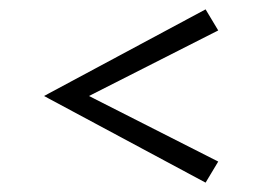

<svg xmlns="http://www.w3.org/2000/svg" viewBox="-20 -515 564 410"><path d="M419 -125 74 -310 419 -495 446 -450 170 -310 446 -170Z"/></svg>

Font: Manuale Light
Style: Italic
Weight: 300
Italic angle: -11°
Version: Version 1.002